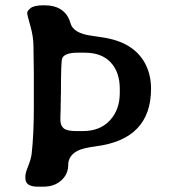

<svg xmlns="http://www.w3.org/2000/svg" viewBox="-20 -701 640 720"><path d="M429.2 -352.5V-368.2Q429.2 -430.2 395.3 -466.8Q361.3 -503.4 298.3 -503.4H272Q220.2 -503.4 212.9 -481Q208.5 -467.8 208.5 -349.6L208 -340.3V-321.3L207.5 -312V-293L206.5 -265.1V-251.5Q206.5 -230 219 -219.7Q231.4 -209.5 265.1 -209.5H291Q355 -209.5 392.1 -249.5Q429.2 -289.6 429.2 -352.5ZM142.6 -1H122.1Q75.2 -1 75.2 -32.2V-41.5Q75.2 -51.8 85.7 -78.1Q96.2 -104.5 98.6 -123.5Q106.9 -194.8 106.9 -300.3V-422.9L105.5 -526.4Q105.5 -563.5 93.8 -604Q82 -644.5 82 -652.6Q82 -660.6 95.2 -670.9Q108.4 -681.2 145.5 -681.2Q225.6 -681.2 244.6 -613.3Q254.9 -576.2 323.7 -566.9Q362.3 -561.5 380.4 -558.1Q490.2 -536.6 528.3 -454.6Q546.4 -416 546.4 -368.2Q546.4 -178.7 339.4 -152.3Q291 -146 270.5 -135.3Q235.8 -116.7 235.8 -82.5Q235.8 -48.3 210 -24.7Q184.1 -1 142.6 -1Z"/></svg>

Font: Averia Gruesa Libre
Style: Regular
Weight: 500
Italic angle: -1.70001°
Version: Version 1.001